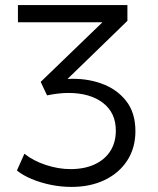

<svg xmlns="http://www.w3.org/2000/svg" viewBox="-20 -720 620 755"><path d="M261.5 15Q220 15 179.8 6.8Q139.5 -1.5 104.8 -16Q70 -30.5 46.5 -49.5L76 -115.5Q110 -88 159.8 -71.5Q209.5 -55 257.5 -55Q312 -55 352 -73.5Q392 -92 413.8 -126Q435.5 -160 435.5 -206.5Q435.5 -276.5 384.8 -315.5Q334 -354.5 248.5 -354.5Q229 -354.5 208 -352Q187 -349.5 165 -345L140 -398L383 -632.5H50.5V-700H481V-638L245.5 -409.5Q316.5 -413.5 377.5 -392Q438.5 -370.5 475.5 -323.8Q512.5 -277 512.5 -204.5Q512.5 -138.5 480.5 -89Q448.5 -39.5 391.8 -12.2Q335 15 261.5 15Z"/></svg>

Font: Geologica Cursive ExtraLight
Style: Regular
Weight: 250
Designer: Sindre Bremnes, Frode Helland
Foundry: Monokrom Skriftforlag AS
Version: Version 1.010;gftools[0.9.28]